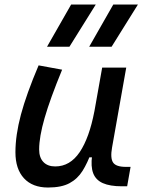

<svg xmlns="http://www.w3.org/2000/svg" viewBox="-20 -815 627 845"><path d="M191.4 10.3Q123 10.3 85.4 -30.5Q47.9 -71.3 47.9 -145Q47.9 -219.7 72 -310.3Q96.2 -400.9 149.9 -527.3L253.4 -508.3Q200.2 -378.9 176.3 -295.7Q152.3 -212.4 152.3 -157.2Q152.3 -121.6 170.9 -102.1Q189.5 -82.5 223.1 -82.5Q288.1 -82.5 330.6 -145.3Q373 -208 395.5 -325.7L386.7 -122.6H354.5L382.3 -146Q365.2 -98.1 343.3 -63Q321.3 -27.8 285.9 -8.8Q250.5 10.3 191.4 10.3ZM516.6 4.9Q463.9 4.9 432.6 -9Q401.4 -22.9 390.1 -52.7Q378.9 -82.5 385.3 -129.9L379.4 -234.9L429.7 -517.6H535.6L473.1 -165.5Q464.8 -118.7 477.8 -99.6Q490.7 -80.6 533.7 -80.6H554.7L539.6 4.9ZM372.6 -609.4 478.5 -794.9H586.9L471.2 -609.4ZM187 -609.4 293 -794.9H401.4L285.6 -609.4Z"/></svg>

Font: Cascadia Code
Style: Italic
Weight: 400
Italic angle: -10°
Designer: Aaron Bell
Foundry: Saja Typeworks
Version: Version 2407.024